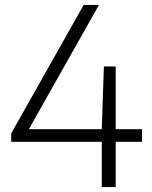

<svg xmlns="http://www.w3.org/2000/svg" viewBox="-20 -760 618 780"><path d="M25.5 -184V-218L320 -740H382L87 -217L77 -235H557V-184ZM393.5 0V-235L402 -490H450V0Z"/></svg>

Font: Encode Sans Condensed Thin Light
Style: Regular
Weight: 300
Version: Version 3.002